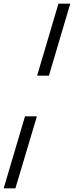

<svg xmlns="http://www.w3.org/2000/svg" viewBox="-56 -782 400 1040"><path d="M209 -372H145L260.5 -762H324.5ZM-36 238 79.5 -152H144L27.5 238Z"/></svg>

Font: Newsreader 8pt
Style: Italic
Weight: 400
Italic angle: -17°
Version: Version 1.003